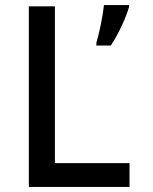

<svg xmlns="http://www.w3.org/2000/svg" viewBox="-20 -739 603 759"><path d="M361 -570V-559H418C448 -603 479 -672 490 -711V-719H391C387 -678 372 -606 361 -570ZM94 0H492V-94H197V-714H94Z"/></svg>

Font: Noto Sans Mono SemiCondensed Medium
Style: Regular
Weight: 500
Width: 4
Designer: Monotype Design Team
Foundry: Monotype Imaging Inc.
Version: Version 2.014